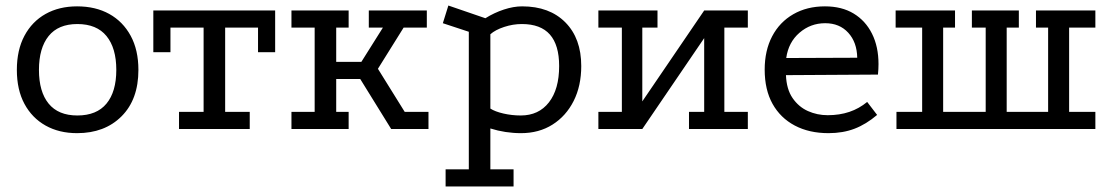

<svg xmlns="http://www.w3.org/2000/svg" viewBox="-20 -467 4027 695"><path d="M259 -444Q326 -444 375.5 -416.5Q425 -389 453 -337.5Q481 -286 481 -214Q481 -107 420 -46Q359 15 259 15Q194 15 145 -12.5Q96 -40 68.5 -91Q41 -142 41 -214Q41 -286 68.5 -337.5Q96 -389 145 -416.5Q194 -444 259 -444ZM260 -380Q191 -380 156 -336.5Q121 -293 121 -214Q121 -135 156 -92Q191 -49 260 -49Q330 -49 365.5 -92Q401 -135 401 -214Q401 -293 365.5 -336.5Q330 -380 260 -380Z M535 -429H976V-278H914V-367H795V-62H884V0H628V-62H717V-367H597V-278H535Z M1035 -429H1242V-367H1197V-243H1288L1366 -367H1315V-429H1525V-367H1441L1348 -218L1445 -62H1531V0H1396L1284 -181H1197V-62H1242V0H1035V-62H1119V-367H1035Z M1593 208V146H1677V-352L1583 -383L1603 -447L1737 -401Q1769 -421 1804 -432.5Q1839 -444 1870 -444Q1969 -444 2026.5 -386Q2084 -328 2084 -228Q2084 -156 2056.5 -101.5Q2029 -47 1980 -16Q1931 15 1866 15Q1809 15 1755 -2V146H1839V208ZM1865 -49Q1930 -49 1967 -96.5Q2004 -144 2004 -228Q2004 -304 1970.5 -342Q1937 -380 1869 -380Q1837 -380 1805 -369.5Q1773 -359 1755 -343V-74Q1772 -63 1802.5 -56Q1833 -49 1865 -49Z M2146 -429H2360V-367H2305V-100L2529 -429H2687V-367H2602V-62H2687V0H2474V-62H2529V-329L2305 0H2146V-62H2231V-367H2146Z M3155 -51Q3115 -17 3073 -1Q3031 15 2979 15Q2909 15 2857 -12.5Q2805 -40 2776.5 -91Q2748 -142 2748 -215Q2748 -284 2775 -335.5Q2802 -387 2851.5 -415.5Q2901 -444 2966 -444Q3027 -444 3070 -418Q3113 -392 3136.5 -345Q3160 -298 3160 -235Q3160 -226 3159.5 -216.5Q3159 -207 3158 -197L2825 -195Q2827 -144 2849 -112Q2871 -80 2904.5 -65Q2938 -50 2976 -50Q3019 -50 3054.5 -62Q3090 -74 3119 -98ZM3083 -258Q3082 -314 3050.5 -348.5Q3019 -383 2967 -383Q2914 -383 2874 -348.5Q2834 -314 2826 -257Z M3222 -429H3437V-367H3394V-62H3548V-367H3498V-429H3668V-367H3624V-62H3774V-367H3730V-429H3945V-367H3850V-62H3945V0H3225V-62H3318V-367H3222Z"/></svg>

Font: Podkova VF Beta
Style: Regular
Weight: 400
Designer: Ilya Yudin
Foundry: Cyreal (www.cyreal.org)
Version: Version 2.100